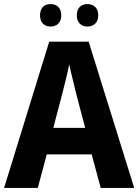

<svg xmlns="http://www.w3.org/2000/svg" viewBox="-20 -920 677 940"><path d="M176 -845C176 -808 198 -790 228 -790C256 -790 280 -808 280 -845C280 -883 256 -900 228 -900C198 -900 176 -883 176 -845ZM356 -845C356 -808 379 -790 408 -790C437 -790 461 -808 461 -845C461 -883 437 -900 408 -900C379 -900 356 -883 356 -845ZM473 0H637L414 -716H221L0 0H165L209 -164H429ZM353 -461 397 -294H241L285 -462C294 -496 311 -565 319 -605C327 -565 344 -500 353 -461Z"/></svg>

Font: Noto Sans Armenian SemiCondensed Medium
Style: Regular
Weight: 500
Width: 4
Designer: Monotype Design Team
Foundry: Monotype Imaging Inc.
Version: Version 2.008